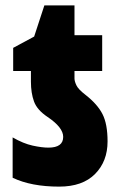

<svg xmlns="http://www.w3.org/2000/svg" viewBox="-20 -684 448 714"><path d="M380 -158Q380 -223 361 -260Q342 -297 297 -332Q271 -352 264 -367Q257 -382 257 -392V-420H360V-553H257V-664H145L107 -548L29 -506V-420H95V-380Q95 -338 106.5 -306.5Q118 -275 157 -249Q215 -210 215 -175Q215 -135 160 -135Q136 -135 101.5 -142.5Q67 -150 27 -173V-23Q96 10 200 10Q287 10 333.5 -37Q380 -84 380 -158Z"/></svg>

Font: Noto Sans Display Condensed Black
Style: Regular
Weight: 900
Width: 3
Designer: Monotype Design team
Foundry: Monotype Imaging Inc.
Version: 1.000